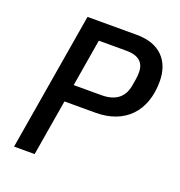

<svg xmlns="http://www.w3.org/2000/svg" viewBox="-127 -805 854 912"><g transform="rotate(20 300.0 -349.0)"><path d="M147.7 0 195.3 -283.4H352.3C500 -283.4 588.1 -375.4 588.1 -527C588.1 -627.8 529.8 -698.2 410.5 -698.2H160.9L43.7 0ZM209.9 -371.4 250 -610.4H388.8C449.2 -610.4 480.8 -585.6 480.8 -534.1C480.8 -521.7 479.8 -508.9 478 -498.9L472.3 -465.2C462.4 -405.2 423.3 -371.4 350.5 -371.4Z"/></g></svg>

Font: Margiela Mono Italic Medium It
Style: Regular
Weight: 500
Designer: Mike Abbink, Paul van der Laan, Pieter van Rosmalen
Foundry: Bold Monday
Version: Version 2.003 2021